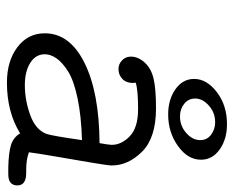

<svg xmlns="http://www.w3.org/2000/svg" viewBox="-82 -606 691 568"><g transform="rotate(90 264.0 -321.5)"><path d="M78 -108Q78 -182 165.5 -225.5Q253 -269 403 -270Q408 -299 408 -306Q408 -335 382.5 -359.5Q357 -384 302 -384Q246 -384 224 -377Q224 -375 224.5 -372.5Q225 -370 225 -369Q225 -349 213 -337.5Q201 -326 184 -326Q169 -326 158 -336.5Q147 -347 147 -363Q147 -384 164.5 -403.5Q182 -423 213 -430Q242 -437 300 -437Q387 -437 428 -396Q469 -355 469 -306Q469 -296 461 -248.5Q453 -201 443 -143Q433 -85 430 -61Q452 -53 481 -53H491Q528 -53 528 -27Q528 0 495 0H475Q431 -1 408.5 -8Q386 -15 374 -35Q311 4 224 4Q160 4 119 -27Q78 -58 78 -108ZM140 -108Q140 -81 165.5 -65Q191 -49 231 -49Q276 -49 320 -65Q364 -81 376 -114Q382 -134 394 -218Q323 -216 270.5 -205Q218 -194 191 -177Q164 -160 152 -142.5Q140 -125 140 -108ZM213 -550Q213 -587 252 -617Q291 -647 347 -647Q391 -647 421.5 -625.5Q452 -604 452 -570Q452 -531 411.5 -502Q371 -473 318 -473Q274 -473 243.5 -494.5Q213 -516 213 -550ZM271 -553Q271 -533 286.5 -520.5Q302 -508 324 -508Q352 -508 373 -526.5Q394 -545 394 -568Q394 -588 378 -600Q362 -612 341 -612Q313 -612 292 -593.5Q271 -575 271 -553Z"/></g></svg>

Font: CMU Typewriter Text
Style: LightOblique
Weight: 200
Italic angle: -9.46001°
Version: Version 0.7.0